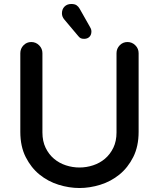

<svg xmlns="http://www.w3.org/2000/svg" viewBox="-20 -924 798 964"><path d="M82 -262V-657Q82 -680 98 -696.5Q114 -713 137 -713Q160 -713 176.5 -696.5Q193 -680 193 -657V-259Q193 -215 209 -182Q225 -149 251 -127Q277 -105 310.5 -94Q344 -83 379 -83Q414 -83 447.5 -94Q481 -105 507 -127Q533 -149 549 -182Q565 -215 565 -259V-657Q565 -680 581 -696.5Q597 -713 620 -713Q643 -713 659.5 -696.5Q676 -680 676 -657V-262Q676 -189 649 -135.5Q622 -82 579.5 -47.5Q537 -13 484 3.5Q431 20 379 20Q327 20 274 3.5Q221 -13 178.5 -47.5Q136 -82 109 -135.5Q82 -189 82 -262ZM338 -904Q355 -904 364.5 -897.5Q374 -891 380 -880L431 -790Q433 -787 436 -780.5Q439 -774 439 -766Q439 -749 429 -739Q419 -729 402 -729Q391 -729 384.5 -732.5Q378 -736 372 -744L303 -826Q291 -840 291 -857Q291 -878 304 -891Q317 -904 338 -904Z"/></svg>

Font: Varela Round Precious
Style: Medium
Weight: 500
Designer: Joe Prince
Foundry: Joe Prince
Version: Version 1.000